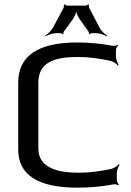

<svg xmlns="http://www.w3.org/2000/svg" viewBox="-20 -856 604 886"><path d="M339 -593C386 -593 436 -587 491 -575C504 -572 519 -560 525 -553L528 -555C523 -563 515 -582 515 -595V-625C515 -632 521 -643 525 -646L523 -649C518 -646 505 -643 498 -645C445 -655 392 -660 337 -660C155 -660 64 -598 64 -474V-166C64 -49 155 10 337 10C394 10 449 5 502 -5C509 -7 522 -4 527 -1L529 -4C525 -7 519 -18 519 -25V-57C519 -70 527 -89 532 -97L529 -99C523 -92 508 -80 495 -77C440 -65 390 -59 343 -59C219 -59 157 -96 157 -171V-475C157 -574 241 -593 339 -593ZM240 -703H259C262 -703 268 -700 269 -698L273 -700C272 -702 273 -709 275 -711L316 -767C325 -780 334 -801 334 -813H330C330 -801 339 -780 348 -767L388 -711C390 -709 391 -702 390 -700L394 -698C395 -700 401 -703 404 -703H423C440 -703 462 -695 472 -688L474 -692C464 -698 446 -714 439 -729L392 -819C390 -823 389 -832 391 -834L388 -836C386 -834 378 -830 374 -830H291C287 -830 279 -834 278 -836L274 -834C276 -832 275 -823 273 -819L225 -729C217 -714 199 -698 189 -692L191 -689C201 -695 223 -703 240 -703Z"/></svg>

Font: Gamestation Storm
Style: Regular
Weight: 400
Designer: Jonas Hecksher
Foundry: Jonas Hecksher, Playtypeª, e-types AS
Version: Version 1.003